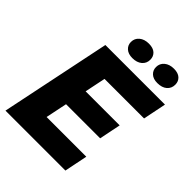

<svg xmlns="http://www.w3.org/2000/svg" viewBox="-256 -1061 1196 1196"><g transform="rotate(45 342.0 -463.5)"><path d="M8 0 159 -729H684L653 -576H265L313 -617L209 -113L178 -153H567L536 0ZM207 -295 236 -438H576L547 -295ZM555 -790Q519 -790 499 -808.5Q479 -827 479 -855Q479 -887 503 -907Q527 -927 566 -927Q603 -927 622.5 -909Q642 -891 642 -862Q642 -830 619 -810Q596 -790 555 -790ZM335 -790Q299 -790 278.5 -808.5Q258 -827 258 -855Q258 -887 282 -907Q306 -927 345 -927Q383 -927 402.5 -909Q422 -891 422 -862Q422 -830 398.5 -810Q375 -790 335 -790Z"/></g></svg>

Font: Mona Sans ExtraLight ExtraBold
Style: Italic
Weight: 800
Italic angle: -11.6951°
Version: Version 2.000